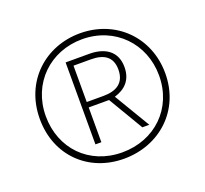

<svg xmlns="http://www.w3.org/2000/svg" viewBox="-92 -709 746 700"><g transform="rotate(-20 281.5 -359.5)"><path d="M278 -117C416 -117 525 -215 525 -359C525 -498 422 -602 282 -602C148 -602 38 -505 38 -358C38 -216 140 -117 278 -117ZM280 -141C151 -141 62 -235 62 -360C62 -488 158 -579 282 -579C409 -579 501 -483 501 -359C501 -231 406 -141 280 -141ZM197 -202H220V-337H299L379 -202H406L323 -341C363 -353 393 -379 393 -431C393 -492 350 -520 288 -520H197ZM285 -358H220V-499H287C337 -499 369 -480 369 -430C369 -377 334 -358 285 -358Z"/></g></svg>

Font: Noto Sans Mono SemiCondensed Thin
Style: Regular
Weight: 100
Width: 4
Designer: Monotype Design Team
Foundry: Monotype Imaging Inc.
Version: Version 2.014